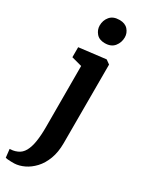

<svg xmlns="http://www.w3.org/2000/svg" viewBox="-275 -855 886 1143"><g transform="rotate(30 167.5 -284.0)"><path d="M58.8 243Q48.3 243.1 35.6 242.9Q22.9 242.6 12.6 241.6Q2.2 240.6 -1.9 239L-8.4 181.8Q-1.7 182 12.6 179.9Q26.9 177.8 43.1 170.7Q69.5 159.4 85.1 131.6Q100.6 103.8 107.3 61.1Q114.1 18.4 114.1 -37.5L113.5 -458.6L42.3 -477.7V-546.6L223.9 -568.5H225.9L253.3 -548.8V-8.6Q253.3 53.4 235.5 100.2Q217.8 147 188.6 178.2Q159.4 209.3 125.3 225.5Q91.1 241.7 58.8 243ZM166.3 -646.4Q128.2 -646.4 108.3 -670.1Q88.4 -693.7 88.4 -723Q88.4 -758.5 110.1 -784.5Q131.8 -810.5 174.8 -810.5H175.8Q213.9 -810.5 233.8 -787.8Q253.7 -765.1 253.7 -735.8Q253.7 -700.3 232 -673.3Q210.3 -646.4 167.3 -646.4Z"/></g></svg>

Font: Merriweather Light
Style: Regular
Weight: 300
Designer: Eben Sorkin
Foundry: Eben Sorkin
Version: Version 2.100